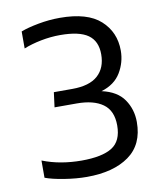

<svg xmlns="http://www.w3.org/2000/svg" viewBox="-77 -717 668 790"><g transform="rotate(-10 257.0 -322.0)"><path d="M223 10Q179 10 129 2Q79 -6 50 -17V-89Q88 -74 129 -67Q170 -60 213 -60Q299 -60 340.5 -86Q382 -112 382 -177Q382 -239 343 -267Q304 -295 234 -295H141L149 -357H226Q298 -357 333 -388.5Q368 -420 368 -477Q368 -532 331.5 -558Q295 -584 215 -584Q175 -584 134.5 -576Q94 -568 62 -555V-626Q90 -637 135.5 -645.5Q181 -654 226 -654Q341 -654 395.5 -604.5Q450 -555 450 -478Q450 -429 424.5 -386.5Q399 -344 343 -327Q407 -313 435.5 -271.5Q464 -230 464 -177Q464 -83 399 -36.5Q334 10 223 10Z"/></g></svg>

Font: Kanit Light
Style: Regular
Weight: 300
Designer: Katatrad Team
Foundry: CadsonDemak
Version: Version 2.000; ttfautohint (v1.8.3)